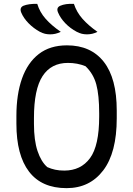

<svg xmlns="http://www.w3.org/2000/svg" viewBox="-20 -955 690 995"><path d="M173 -935Q186 -892 216.5 -857.5Q247 -823 295 -790Q280 -783 267 -780Q254 -777 240 -777Q225 -777 213 -780Q201 -783 187 -790Q154 -808 128 -834.5Q102 -861 90 -890Q80 -915 101 -925Q128 -936 173 -935ZM363 -935Q377 -892 407.5 -857.5Q438 -823 485 -790Q471 -783 458 -780Q445 -777 431 -777Q416 -777 404 -780Q392 -783 378 -790Q344 -808 318.5 -834.5Q293 -861 281 -890Q270 -915 292 -925Q319 -937 363 -935ZM327 -720Q451 -720 518 -634.5Q585 -549 585 -382V-342Q585 -164 515 -72Q445 20 325 20Q196 20 130.5 -65.5Q65 -151 65 -314V-354Q65 -466 94 -548Q123 -630 181 -675Q239 -720 327 -720ZM156 -312Q156 -228 174.5 -172.5Q193 -117 225 -89Q245 -80 266 -75.5Q287 -71 313 -71Q399 -71 446.5 -135.5Q494 -200 494 -351V-368Q494 -462 479 -517.5Q464 -573 423 -612Q381 -629 332 -629Q245 -629 200.5 -560.5Q156 -492 156 -344Z"/></svg>

Font: Recursive Sn Csl St
Style: Regular
Weight: 400
Version: Version 1.079;hotconv 1.0.112;makeotfexe 2.5.65598; ttfautoh